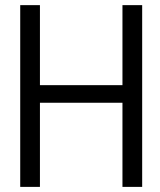

<svg xmlns="http://www.w3.org/2000/svg" viewBox="-20 -731 625 751"><path d="M59.1 -710.9V0H136.2V-329.1H459V0H536.1V-710.9H459V-397.9H136.2V-710.9Z"/></svg>

Font: Tuffy
Style: Regular
Weight: 500
Designer: Thatcher Ulrich, Karoly Barta and Michael Everson
Version: Version 001.270